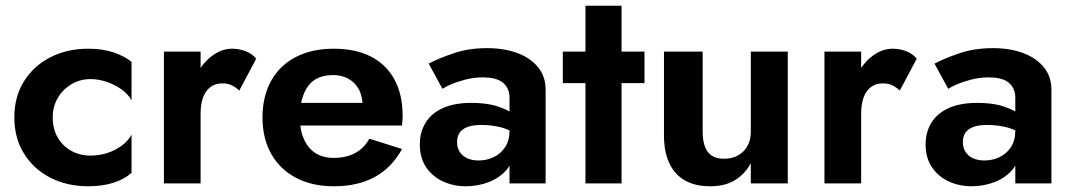

<svg xmlns="http://www.w3.org/2000/svg" viewBox="-20 -640 3744 670"><path d="M164 -230Q164 -190 181.5 -160Q199 -130 229 -113.5Q259 -97 296 -97Q326 -97 354 -106Q382 -115 404.5 -131.5Q427 -148 439 -170V-37Q415 -15 376.5 -2.5Q338 10 288 10Q214 10 155.5 -20Q97 -50 63.5 -104.5Q30 -159 30 -230Q30 -302 63.5 -356Q97 -410 155.5 -440Q214 -470 288 -470Q338 -470 376.5 -457Q415 -444 439 -424V-290Q427 -312 403.5 -328.5Q380 -345 352 -354.5Q324 -364 296 -364Q259 -364 229 -346Q199 -328 181.5 -298Q164 -268 164 -230Z M680 0H552V-460H680V-403Q697 -428 720 -445Q753 -470 790 -470Q815 -470 838 -461Q861 -452 874 -435L815 -324Q802 -336 788.5 -342.5Q775 -349 755 -349Q731 -349 714 -336Q697 -323 688.5 -299.5Q680 -276 680 -243Z M1145 10Q1069 10 1013 -19.5Q957 -49 926.5 -103Q896 -157 896 -230Q896 -285 913 -329.5Q930 -374 962.5 -405.5Q995 -437 1041 -453.5Q1087 -470 1145 -470Q1221 -470 1274.5 -442.5Q1328 -415 1356.5 -362.5Q1385 -310 1385 -236Q1385 -226 1384 -217Q1383 -208 1383 -202H1028Q1031 -176 1040 -156Q1054 -123 1080.5 -106Q1107 -89 1145 -89Q1187 -89 1218.5 -105.5Q1250 -122 1269 -156L1383 -120Q1347 -55 1288 -22.5Q1229 10 1145 10ZM1245 -281Q1243 -307 1233 -327Q1220 -351 1197 -364.5Q1174 -378 1143 -378Q1115 -378 1093.5 -369.5Q1072 -361 1057 -342Q1042 -323 1035 -297Q1032 -289 1031 -281Z M1476 -418Q1512 -437 1564 -454.5Q1616 -472 1680 -472Q1739 -472 1785 -455Q1831 -438 1857.5 -405.5Q1884 -373 1884 -327V0H1758V-62Q1754 -56 1750 -50Q1725 -20 1686.5 -5Q1648 10 1606 10Q1562 10 1525.5 -7Q1489 -24 1467 -56.5Q1445 -89 1445 -136Q1445 -180 1466 -213Q1487 -246 1527 -263.5Q1567 -281 1625 -281Q1668 -281 1702 -273Q1735 -264 1758 -251V-298Q1758 -317 1751.5 -330.5Q1745 -344 1733 -353Q1721 -362 1704 -366Q1687 -370 1666 -370Q1634 -370 1605 -362.5Q1576 -355 1555 -346Q1534 -337 1524 -330ZM1575 -144Q1575 -124 1584.5 -109.5Q1594 -95 1611 -87.5Q1628 -80 1650 -80Q1679 -80 1703.5 -92Q1728 -104 1743 -127Q1758 -150 1758 -184V-185Q1745 -191 1731 -195Q1697 -204 1660 -204Q1630 -204 1611.5 -197Q1593 -190 1584 -177Q1575 -164 1575 -144Z M2229 -460V-350H2149V0H2023V-350H1944V-460H2023V-620H2149V-460Z M2432 -180Q2432 -151 2439.5 -129.5Q2447 -108 2463.5 -97Q2480 -86 2507 -86Q2534 -86 2555 -97.5Q2576 -109 2588 -130Q2600 -151 2600 -180V-460H2729V0H2600V-70Q2578 -31 2543.5 -10.5Q2509 10 2459 10Q2405 10 2369 -11Q2333 -32 2315 -72Q2297 -112 2297 -167V-460H2432Z M2985 0H2857V-460H2985V-403Q3002 -428 3025 -445Q3058 -470 3095 -470Q3120 -470 3143 -461Q3166 -452 3179 -435L3120 -324Q3107 -336 3093.5 -342.5Q3080 -349 3060 -349Q3036 -349 3019 -336Q3002 -323 2993.5 -299.5Q2985 -276 2985 -243Z M3241 -418Q3277 -437 3329 -454.5Q3381 -472 3445 -472Q3504 -472 3550 -455Q3596 -438 3622.5 -405.5Q3649 -373 3649 -327V0H3523V-62Q3519 -56 3515 -50Q3490 -20 3451.5 -5Q3413 10 3371 10Q3327 10 3290.5 -7Q3254 -24 3232 -56.5Q3210 -89 3210 -136Q3210 -180 3231 -213Q3252 -246 3292 -263.5Q3332 -281 3390 -281Q3433 -281 3467 -273Q3500 -264 3523 -251V-298Q3523 -317 3516.5 -330.5Q3510 -344 3498 -353Q3486 -362 3469 -366Q3452 -370 3431 -370Q3399 -370 3370 -362.5Q3341 -355 3320 -346Q3299 -337 3289 -330ZM3340 -144Q3340 -124 3349.5 -109.5Q3359 -95 3376 -87.5Q3393 -80 3415 -80Q3444 -80 3468.5 -92Q3493 -104 3508 -127Q3523 -150 3523 -184V-185Q3510 -191 3496 -195Q3462 -204 3425 -204Q3395 -204 3376.5 -197Q3358 -190 3349 -177Q3340 -164 3340 -144Z"/></svg>

Font: Venryn Sans SemiBold
Style: Regular
Weight: 600
Designer: Owen Earl, indestructible type* (font) & Cristiano Sobral (main changes)
Version: Version 3.60;October 28, 2020;FontCreator 13.0.0.2681 64-bit